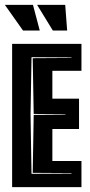

<svg xmlns="http://www.w3.org/2000/svg" viewBox="-25 -772 373 792"><path d="M25 0V-591H311V-480H191V-365H301V-240H191V-108H311V0ZM105 -55 270 -56V-58L110 -59L114 -298L245 -299V-301L114 -302L110 -532L270 -533V-535L105 -536L101 -300ZM70 -646 -5 -752H111L139 -646ZM193 -646 128 -752H244L252 -646Z"/></svg>

Font: Alumni Sans Inline One
Style: Regular
Weight: 400
Designer: Robert E. Leuschke
Foundry: Robert E. Leuschke
Version: Version 1.100; ttfautohint (v1.8.3)